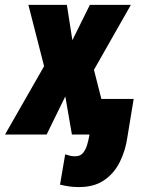

<svg xmlns="http://www.w3.org/2000/svg" viewBox="-59 -548 608 782"><path d="M213.4 -528.3 235.8 -384.3 307.1 -528.3H474.1L323.7 -263.7L390.6 0H233.9L207 -155.3L130.9 0H-38.6L120.6 -278.3L56.6 -528.3ZM328.6 -145H485.4L460.4 7.3Q452.6 64 429.2 111.3Q405.8 158.7 364 186.8Q322.3 214.8 259.3 213.9Q240.2 213.9 222.2 211.2Q204.1 208.5 185.5 204.1L206.5 80.6Q216.3 84 226.8 86.4Q237.3 88.9 248 88.4Q268.6 88.4 279.5 74.5Q290.5 60.5 295.9 42Q301.3 23.4 304.2 7.3Z"/></svg>

Font: Roboto Condensed Black
Style: Italic
Weight: 900
Italic angle: -12°
Designer: Christian Robertson
Foundry: Google
Version: Version 3.008; 2023